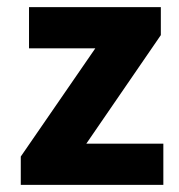

<svg xmlns="http://www.w3.org/2000/svg" viewBox="-20 -516 500 536"><path d="M38 0H436V-115H221L429 -418V-496H61V-381H246L38 -79Z"/></svg>

Font: Giro Sans Regular
Style: Bold
Weight: 700
Designer: Paul D. Hunt
Foundry: Adobe Systems Incorporated
Version: Version 1.000;PS 1.0;hotconv 1.0.88;makeotf.lib2.5.647800